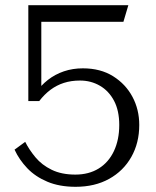

<svg xmlns="http://www.w3.org/2000/svg" viewBox="-20 -629 600 739"><path d="M271 90Q345 90 400 59.5Q455 29 485.5 -25Q516 -79 516 -148Q516 -207 490 -256Q464 -305 415.5 -335.5Q367 -366 299 -366Q260 -366 226 -354.5Q192 -343 164.5 -321.5Q137 -300 118 -272Q120 -263 124.5 -262Q129 -261 133.5 -264Q138 -267 139 -272V-589L118 -545H455L474 -609H89V-240H131Q151 -266 174.5 -283.5Q198 -301 226 -310Q254 -319 288 -319Q330 -319 364.5 -299Q399 -279 419 -241Q439 -203 439 -148Q439 -91 418.5 -47.5Q398 -4 360 19.5Q322 43 270 43Q217 43 179 24.5Q141 6 116.5 -23.5Q92 -53 77 -83L36 -53Q54 -14 85 18.5Q116 51 162.5 70.5Q209 90 271 90Z"/></svg>

Font: Roboto Serif 36pt Light
Style: Regular
Weight: 300
Designer: Greg Gazdowicz
Foundry: Commercial Type
Version: Version 1.008